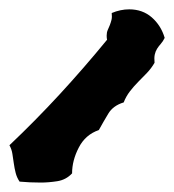

<svg xmlns="http://www.w3.org/2000/svg" viewBox="-20 -1178 369 407"><path d="M329.1 -1097.7Q325.2 -1089.8 320.8 -1085Q316.4 -1080.1 313 -1074.7Q309.6 -1069.3 308.1 -1062.5Q306.6 -1055.7 307.6 -1044.9Q300.8 -1033.2 291.5 -1023.4Q282.2 -1013.7 272.9 -1004.4Q263.7 -995.1 255.4 -984.4Q247.1 -973.6 242.2 -960.9Q219.7 -954.1 209.5 -937Q199.2 -919.9 189.5 -902.3Q161.1 -892.6 147 -865.2Q132.8 -837.9 132.8 -810.5Q120.1 -796.9 101.6 -793.9Q83 -791 66.4 -791Q54.7 -791 43.5 -791.5Q32.2 -792 21.5 -793Q15.6 -801.8 13.2 -811.5Q10.7 -821.3 9.3 -831.5Q7.8 -841.8 6.3 -851.6Q4.9 -861.3 0 -870.1Q55.7 -922.9 106.9 -978.5Q158.2 -1034.2 207 -1093.8Q206.1 -1096.7 206.1 -1102.5Q206.1 -1109.4 208.5 -1114.7Q210.9 -1120.1 212.9 -1125Q214.8 -1129.9 216.3 -1135.7Q217.8 -1141.6 216.8 -1150.4Q235.4 -1158.2 253.9 -1158.2Q282.2 -1158.2 301.8 -1141.1Q321.3 -1124 329.1 -1097.7Z"/></svg>

Font: Rock Salt
Style: Regular
Weight: 400
Version: Version 1.001